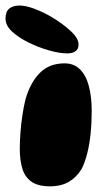

<svg xmlns="http://www.w3.org/2000/svg" viewBox="-46 -651 403 694"><path d="M135 22.5Q91.5 22.5 67.8 5.8Q44 -11 34.8 -41.5Q25.5 -72 25.5 -113Q25.5 -127.5 26.2 -142.5Q27 -157.5 28 -172.5Q29 -187.5 30.8 -202.8Q32.5 -218 34.8 -233.2Q37 -248.5 39.8 -263.2Q42.5 -278 46 -291.5Q63.5 -352.5 97.8 -387.2Q132 -422 187.5 -422Q221.5 -422 243.2 -400.2Q265 -378.5 275.2 -339.8Q285.5 -301 285.5 -250Q285.5 -229 284.5 -208.2Q283.5 -187.5 281.5 -168.2Q279.5 -149 276.5 -130.8Q273.5 -112.5 269.2 -96.2Q265 -80 260 -65.8Q255 -51.5 248.5 -39.5Q231 -10.5 203 6Q175 22.5 135 22.5ZM198 -458Q169 -458 131.2 -468.8Q93.5 -479.5 59 -496.5Q22 -514.5 -2 -536.5Q-26 -558.5 -26 -584Q-26 -609 -12.5 -620Q1 -631 24.5 -631Q47 -631 77.8 -619.5Q108.5 -608 138 -591Q179.5 -566.5 208.8 -539.5Q238 -512.5 238 -490.5Q238 -473 226.5 -465.5Q215 -458 198 -458Z"/></svg>

Font: Gluten
Style: Bold
Weight: 700
Designer: Tyler Finck
Foundry: Etcetera Type Company
Version: Version 1.204